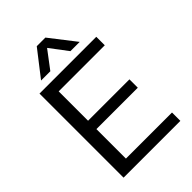

<svg xmlns="http://www.w3.org/2000/svg" viewBox="-243 -938 1040 1040"><g transform="rotate(-45 277.5 -418.0)"><path d="M126 -688 241 -836H307L422 -688H351L274 -790L197 -688ZM70 0V-644H505V-579H152V-354H469V-290H152V-64H505V0Z"/></g></svg>

Font: Kanit Light
Style: Regular
Weight: 300
Designer: Katatrad Team
Foundry: CadsonDemak
Version: Version 2.000; ttfautohint (v1.8.3)